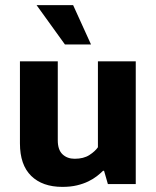

<svg xmlns="http://www.w3.org/2000/svg" viewBox="-20 -720 609 751"><path d="M363 -480H511V0H402L387 -52H383Q373 -42 359 -31Q345 -20 325.5 -10.5Q306 -1 281 5Q256 11 224 11Q146 11 102 -32Q58 -75 58 -159V-480H206V-171Q206 -134 224.5 -116.5Q243 -99 272 -99Q307 -99 329.5 -113.5Q352 -128 363 -144ZM123 -700H266L336 -546H234Z"/></svg>

Font: Mukta Mahee ExtraBold
Style: Regular
Weight: 800
Designer: Shuchita Grover, Noopur Datye, Girish Dalvi, Yashodeep Gholap
Foundry: Ek Type
Version: Version 2.538;PS 1.000;hotconv 16.6.51;makeotf.lib2.5.65220;